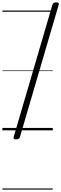

<svg xmlns="http://www.w3.org/2000/svg" viewBox="-20 -1099 516 1619"><path d="M116 76Q89 76 95 57L422 -1059Q427 -1079 455 -1079Q481 -1079 475 -1059L148 57Q143 76 116 76ZM0 490H425V500H0ZM0 -20H425V0H0ZM0 -505H425V-500H0ZM0 -1010H425V-1000H0Z"/></svg>

Font: Playwrite AU NSW Guides
Style: Regular
Weight: 400
Designer: Veronika Burian, José Scaglione
Foundry: TypeTogether
Version: Version 1.003